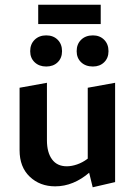

<svg xmlns="http://www.w3.org/2000/svg" viewBox="-20 -783 571 814"><path d="M214 7Q149 7 106 -34Q63 -75 63 -146V-411L179 -432V-188Q179 -137 200.5 -107.5Q222 -78 263 -78Q284 -78 307 -86Q330 -94 350 -109Q370 -124 382 -146L419 -121Q392 -80 359 -51.5Q326 -23 289.5 -8Q253 7 214 7ZM373 11 352 -75V-411L468 -432V-11ZM176 -501Q146 -501 127 -519Q108 -537 108 -566Q108 -596 127 -614.5Q146 -633 176 -633Q206 -633 224.5 -614.5Q243 -596 243 -566Q243 -537 224.5 -519Q206 -501 176 -501ZM374 -501Q343 -501 324 -519Q305 -537 305 -566Q305 -596 324 -614.5Q343 -633 374 -633Q403 -633 421.5 -614.5Q440 -596 440 -566Q440 -537 421.5 -519Q403 -501 374 -501ZM142 -681V-763H407V-681Z"/></svg>

Font: Ysabeau
Style: Bold
Weight: 700
Designer: Christian Thalmann (Catharsis Fonts)
Version: Version 2.000;gftools[0.9.27.dev2+g8671c4b]